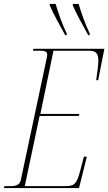

<svg xmlns="http://www.w3.org/2000/svg" viewBox="-37 -964 555 984"><path d="M-17 0 -14 -10H15Q44 -10 55.5 -18.5Q67 -27 70 -43L202 -664Q205 -678 205 -685Q205 -704 173 -704H132L134 -714H498L466 -553H456Q461 -588 464 -612.5Q467 -637 467 -654Q467 -683 455.5 -693.5Q444 -704 421 -704H237L170 -380H370L367 -370H166L90 -10H296Q321 -10 334.5 -15.5Q348 -21 357.5 -40Q367 -59 377 -100L393 -161H408L368 0ZM297 -784Q273 -828 254.5 -862Q236 -896 218 -936V-944H248Q256 -916 271 -874Q286 -832 305 -792V-784ZM415 -784Q391 -828 372.5 -862Q354 -896 336 -936V-944H366Q374 -916 389 -874Q404 -832 423 -792V-784Z"/></svg>

Font: Noto Serif Display ExtraCondensed Thin
Style: Italic
Weight: 100
Width: 2
Italic angle: -12°
Designer: Monotype Design Team
Foundry: Monotype Imaging Inc.
Version: Version 2.009